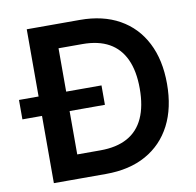

<svg xmlns="http://www.w3.org/2000/svg" viewBox="-81 -811 911 894"><g transform="rotate(-10 375.0 -364.0)"><path d="M349.1 0H165V-112.8H342.3Q418.9 -112.8 470.2 -140.9Q521.5 -168.9 547.1 -225.1Q572.8 -281.2 572.8 -364.7Q572.8 -447.3 547.1 -502.9Q521.5 -558.6 471.2 -586.7Q420.9 -614.7 345.7 -614.7H161.1V-727.5H354Q462.4 -727.5 540.3 -683.8Q618.2 -640.1 659.9 -558.8Q701.7 -477.5 701.7 -364.7Q701.7 -251 659.7 -169.4Q617.7 -87.9 538.8 -43.9Q460 0 349.1 0ZM232.9 -727.5V0H102.5V-727.5ZM9.8 -317.9V-409.7H399.9V-317.9Z"/></g></svg>

Font: Inter 17pt SemiBold
Style: Regular
Weight: 600
Version: Version 4.001;git-66647c0bb